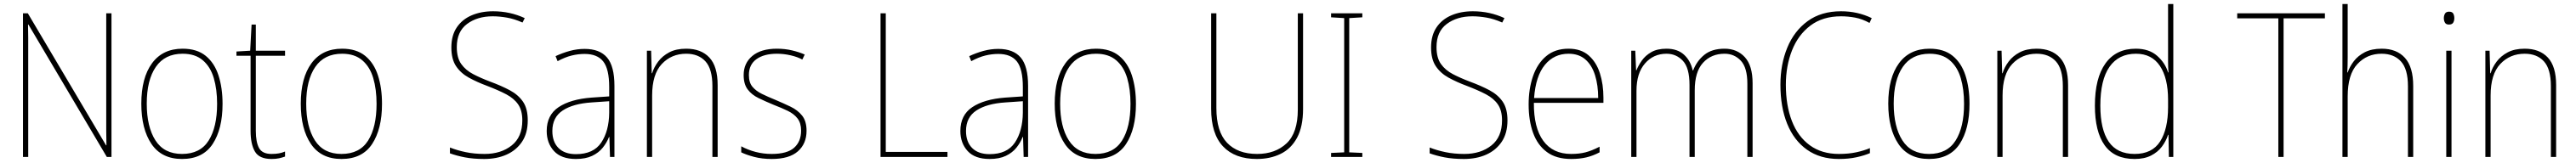

<svg xmlns="http://www.w3.org/2000/svg" viewBox="-20 -780 12779 810"><path d="M533 0H510L121 -658H119Q120 -623 120 -591Q120 -559 120 -519V0H94V-714H118L506 -58H508Q507 -95 507 -132.5Q507 -170 507 -200V-714H533Z M1084 -264Q1084 -139 1035 -64.5Q986 10 883 10Q782 10 731.5 -64.5Q681 -139 681 -265Q681 -393 734 -465.5Q787 -538 886 -538Q957 -538 1000.5 -502.5Q1044 -467 1064 -405Q1084 -343 1084 -264ZM708 -265Q708 -150 751 -82.5Q794 -15 883 -15Q973 -15 1015 -81.5Q1057 -148 1057 -264Q1057 -336 1040.5 -392Q1024 -448 986 -480.5Q948 -513 886 -513Q798 -513 753 -447.5Q708 -382 708 -265Z M1327 -15Q1348 -15 1364 -18Q1380 -21 1394 -27V-2Q1380 3 1364.5 6.5Q1349 10 1327 10Q1266 10 1244.5 -27Q1223 -64 1223 -130V-503H1153V-524L1221 -528L1228 -658H1249V-528H1394V-503H1249V-130Q1249 -74 1265 -44.5Q1281 -15 1327 -15Z M1875 -264Q1875 -139 1826 -64.5Q1777 10 1674 10Q1573 10 1522.5 -64.5Q1472 -139 1472 -265Q1472 -393 1525 -465.5Q1578 -538 1677 -538Q1748 -538 1791.5 -502.5Q1835 -467 1855 -405Q1875 -343 1875 -264ZM1499 -265Q1499 -150 1542 -82.5Q1585 -15 1674 -15Q1764 -15 1806 -81.5Q1848 -148 1848 -264Q1848 -336 1831.5 -392Q1815 -448 1777 -480.5Q1739 -513 1677 -513Q1589 -513 1544 -447.5Q1499 -382 1499 -265Z M2598 -182Q2598 -118 2569.5 -75.5Q2541 -33 2492.5 -11.5Q2444 10 2382 10Q2328 10 2286.5 2Q2245 -6 2212 -18V-47Q2247 -33 2290 -24Q2333 -15 2384 -15Q2465 -15 2518 -57Q2571 -99 2571 -182Q2571 -231 2550.5 -261Q2530 -291 2491 -311.5Q2452 -332 2397 -353Q2346 -372 2306 -394Q2266 -416 2242.5 -451Q2219 -486 2219 -544Q2219 -604 2246 -644Q2273 -684 2320 -704Q2367 -724 2426 -724Q2510 -724 2583 -690L2572 -668Q2532 -686 2494.5 -692.5Q2457 -699 2424 -699Q2348 -699 2297 -661Q2246 -623 2246 -546Q2246 -493 2268 -462Q2290 -431 2327.5 -411.5Q2365 -392 2410 -375Q2467 -354 2509 -331.5Q2551 -309 2574.5 -274.5Q2598 -240 2598 -182Z M2880 -537Q2955 -537 2991.5 -494Q3028 -451 3028 -353V0H3006L3003 -99H3001Q2990 -71 2970 -46Q2950 -21 2917.5 -5.5Q2885 10 2837 10Q2764 10 2728 -29.5Q2692 -69 2692 -129Q2692 -208 2751 -247.5Q2810 -287 2914 -295L3002 -301V-347Q3002 -437 2972.5 -474.5Q2943 -512 2880 -512Q2848 -512 2815.5 -504Q2783 -496 2746 -476L2736 -501Q2770 -517 2806.5 -527Q2843 -537 2880 -537ZM2915 -271Q2823 -265 2771.5 -231Q2720 -197 2720 -129Q2720 -75 2750.5 -44.5Q2781 -14 2837 -14Q2924 -14 2962.5 -71.5Q3001 -129 3002 -220V-277Z M3384 -538Q3458 -538 3499 -494Q3540 -450 3540 -357V0H3514V-352Q3514 -437 3479.5 -475Q3445 -513 3384 -513Q3311 -513 3263 -462Q3215 -411 3215 -305V0H3189V-528H3210L3213 -416H3215Q3224 -446 3245 -474Q3266 -502 3300 -520Q3334 -538 3384 -538Z M3981 -130Q3981 -66 3938 -28Q3895 10 3808 10Q3760 10 3720.5 -0.5Q3681 -11 3657 -23V-53Q3690 -35 3728.5 -25Q3767 -15 3808 -15Q3885 -15 3919.5 -46Q3954 -77 3954 -131Q3954 -168 3936.5 -191Q3919 -214 3888 -229Q3857 -244 3818 -259Q3777 -276 3743 -292.5Q3709 -309 3689 -335.5Q3669 -362 3669 -407Q3669 -466 3712 -502Q3755 -538 3834 -538Q3874 -538 3909.5 -529.5Q3945 -521 3972 -509L3960 -484Q3937 -497 3902.5 -505Q3868 -513 3834 -513Q3770 -513 3732.5 -486Q3695 -459 3695 -407Q3695 -370 3712.5 -349Q3730 -328 3759.5 -313.5Q3789 -299 3826 -284Q3866 -267 3901.5 -250Q3937 -233 3959 -205.5Q3981 -178 3981 -130Z M4348 0V-714H4374V-25H4680V0Z M4932 -537Q5007 -537 5043.5 -494Q5080 -451 5080 -353V0H5058L5055 -99H5053Q5042 -71 5022 -46Q5002 -21 4969.5 -5.5Q4937 10 4889 10Q4816 10 4780 -29.5Q4744 -69 4744 -129Q4744 -208 4803 -247.5Q4862 -287 4966 -295L5054 -301V-347Q5054 -437 5024.5 -474.5Q4995 -512 4932 -512Q4900 -512 4867.5 -504Q4835 -496 4798 -476L4788 -501Q4822 -517 4858.5 -527Q4895 -537 4932 -537ZM4967 -271Q4875 -265 4823.5 -231Q4772 -197 4772 -129Q4772 -75 4802.5 -44.5Q4833 -14 4889 -14Q4976 -14 5014.5 -71.5Q5053 -129 5054 -220V-277Z M5615 -264Q5615 -139 5566 -64.5Q5517 10 5414 10Q5313 10 5262.5 -64.5Q5212 -139 5212 -265Q5212 -393 5265 -465.5Q5318 -538 5417 -538Q5488 -538 5531.5 -502.5Q5575 -467 5595 -405Q5615 -343 5615 -264ZM5239 -265Q5239 -150 5282 -82.5Q5325 -15 5414 -15Q5504 -15 5546 -81.5Q5588 -148 5588 -264Q5588 -336 5571.5 -392Q5555 -448 5517 -480.5Q5479 -513 5417 -513Q5329 -513 5284 -447.5Q5239 -382 5239 -265Z M6444 -239Q6444 -151 6414.5 -96Q6385 -41 6333 -15.5Q6281 10 6215 10Q6106 10 6047 -52.5Q5988 -115 5988 -240V-714H6014V-243Q6014 -126 6067 -70.5Q6120 -15 6216 -15Q6306 -15 6362 -67.5Q6418 -120 6418 -236V-714H6444Z M6738 0H6583V-20L6648 -23V-690L6583 -694V-714H6738V-694L6673 -690V-23L6738 -20Z M7458 -182Q7458 -118 7429.5 -75.5Q7401 -33 7352.5 -11.5Q7304 10 7242 10Q7188 10 7146.5 2Q7105 -6 7072 -18V-47Q7107 -33 7150 -24Q7193 -15 7244 -15Q7325 -15 7378 -57Q7431 -99 7431 -182Q7431 -231 7410.5 -261Q7390 -291 7351 -311.5Q7312 -332 7257 -353Q7206 -372 7166 -394Q7126 -416 7102.5 -451Q7079 -486 7079 -544Q7079 -604 7106 -644Q7133 -684 7180 -704Q7227 -724 7286 -724Q7370 -724 7443 -690L7432 -668Q7392 -686 7354.5 -692.5Q7317 -699 7284 -699Q7208 -699 7157 -661Q7106 -623 7106 -546Q7106 -493 7128 -462Q7150 -431 7187.5 -411.5Q7225 -392 7270 -375Q7327 -354 7369 -331.5Q7411 -309 7434.5 -274.5Q7458 -240 7458 -182Z M7761 -538Q7823 -538 7861 -504.5Q7899 -471 7916.5 -416Q7934 -361 7934 -295V-269H7589Q7588 -146 7635.5 -80.5Q7683 -15 7774 -15Q7814 -15 7845 -23Q7876 -31 7915 -51V-23Q7883 -6 7849.5 2Q7816 10 7774 10Q7700 10 7653.5 -24.5Q7607 -59 7585 -120Q7563 -181 7563 -261Q7563 -338 7584.5 -401Q7606 -464 7650 -501Q7694 -538 7761 -538ZM7761 -513Q7689 -513 7643.5 -457.5Q7598 -402 7590 -293H7908Q7908 -356 7892.5 -406Q7877 -456 7844.5 -484.5Q7812 -513 7761 -513Z M8535 -538Q8597 -538 8635.5 -496Q8674 -454 8674 -366V0H8648V-364Q8648 -444 8615.5 -478.5Q8583 -513 8535 -513Q8469 -513 8428 -468Q8387 -423 8387 -331V0H8361V-358Q8361 -443 8328 -478Q8295 -513 8247 -513Q8182 -513 8140 -464.5Q8098 -416 8098 -329V0H8072V-528H8092L8096 -431H8098Q8107 -454 8124.5 -479Q8142 -504 8171.5 -521Q8201 -538 8247 -538Q8301 -538 8333.5 -508.5Q8366 -479 8377 -430H8379Q8397 -477 8434.5 -507.5Q8472 -538 8535 -538Z M9113 -699Q9022 -699 8961 -653Q8900 -607 8869.5 -529.5Q8839 -452 8839 -359Q8839 -256 8869 -178.5Q8899 -101 8958 -58Q9017 -15 9102 -15Q9151 -15 9189.5 -23.5Q9228 -32 9256 -44V-19Q9228 -7 9189 1.5Q9150 10 9102 10Q9009 10 8944 -36Q8879 -82 8845.5 -165Q8812 -248 8812 -359Q8812 -460 8846 -543Q8880 -626 8947 -675Q9014 -724 9113 -724Q9195 -724 9265 -690L9254 -666Q9218 -686 9182.5 -692.5Q9147 -699 9113 -699Z M9750 -264Q9750 -139 9701 -64.5Q9652 10 9549 10Q9448 10 9397.5 -64.5Q9347 -139 9347 -265Q9347 -393 9400 -465.5Q9453 -538 9552 -538Q9623 -538 9666.5 -502.5Q9710 -467 9730 -405Q9750 -343 9750 -264ZM9374 -265Q9374 -150 9417 -82.5Q9460 -15 9549 -15Q9639 -15 9681 -81.5Q9723 -148 9723 -264Q9723 -336 9706.5 -392Q9690 -448 9652 -480.5Q9614 -513 9552 -513Q9464 -513 9419 -447.5Q9374 -382 9374 -265Z M10083 -538Q10157 -538 10198 -494Q10239 -450 10239 -357V0H10213V-352Q10213 -437 10178.5 -475Q10144 -513 10083 -513Q10010 -513 9962 -462Q9914 -411 9914 -305V0H9888V-528H9909L9912 -416H9914Q9923 -446 9944 -474Q9965 -502 9999 -520Q10033 -538 10083 -538Z M10569 10Q10469 10 10420.5 -58Q10372 -126 10372 -255Q10372 -392 10424.5 -465Q10477 -538 10575 -538Q10641 -538 10681 -502.5Q10721 -467 10735 -420H10737Q10735 -448 10735 -474Q10735 -500 10735 -526V-760H10761V0H10739L10737 -110H10735Q10725 -79 10704.5 -51.5Q10684 -24 10650.5 -7Q10617 10 10569 10ZM10569 -15Q10656 -15 10695.5 -77Q10735 -139 10735 -248V-284Q10735 -392 10694.5 -452.5Q10654 -513 10576 -513Q10490 -513 10444.5 -448Q10399 -383 10399 -255Q10399 -137 10440.5 -76Q10482 -15 10569 -15Z M11308 0H11282V-689H11078V-714H11513V-689H11308Z M11626 -495Q11626 -472 11625.5 -455.5Q11625 -439 11624 -420H11626Q11636 -449 11656.5 -476Q11677 -503 11711 -520.5Q11745 -538 11795 -538Q11869 -538 11910 -492.5Q11951 -447 11951 -353V0H11925V-351Q11925 -437 11890 -475Q11855 -513 11794 -513Q11722 -513 11674 -461.5Q11626 -410 11626 -301V0H11600V-760H11626Z M12129 -722Q12145 -722 12150 -712Q12155 -702 12155 -690Q12155 -677 12149.5 -667.5Q12144 -658 12128 -658Q12114 -658 12108.5 -667.5Q12103 -677 12103 -690Q12103 -702 12108.5 -712Q12114 -722 12129 -722ZM12141 -528V0H12115V-528Z M12504 -538Q12578 -538 12619 -494Q12660 -450 12660 -357V0H12634V-352Q12634 -437 12599.5 -475Q12565 -513 12504 -513Q12431 -513 12383 -462Q12335 -411 12335 -305V0H12309V-528H12330L12333 -416H12335Q12344 -446 12365 -474Q12386 -502 12420 -520Q12454 -538 12504 -538Z"/></svg>

Font: Noto Sans Lao UI SemCond Thin
Style: Regular
Weight: 100
Width: 4
Designer: Monotype Design Team
Foundry: Monotype Imaging Inc.
Version: Version 2.000; ttfautohint (v1.8.4.7-5d5b)